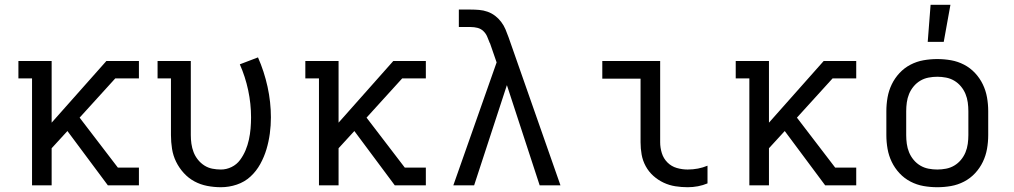

<svg xmlns="http://www.w3.org/2000/svg" viewBox="-20 -775 4240 803"><path d="M114 0V-447H57V-520H196V-262L425 -520H561V-447H462L313 -283L473 -74H561V0H431L262 -227L196 -155V0Z M904 8Q875 8 846.5 2.5Q818 -3 793 -16.5Q768 -30 748.5 -51.5Q729 -73 716.5 -98.5Q704 -124 699.5 -152.5Q695 -181 695 -210V-447H639V-520H778V-210Q778 -192 780.5 -174Q783 -156 789.5 -139Q796 -122 807.5 -107.5Q819 -93 834.5 -83Q850 -73 868 -69.5Q886 -66 904 -66Q927 -66 948.5 -76.5Q970 -87 984 -106Q998 -125 1007 -146.5Q1016 -168 1021 -191Q1026 -214 1028 -237.5Q1030 -261 1030 -284Q1030 -341 1018 -397.5Q1006 -454 983 -506L1059 -535Q1085 -476 1099 -412Q1113 -348 1113 -284Q1113 -250 1108.5 -216.5Q1104 -183 1094.5 -151Q1085 -119 1068.5 -89Q1052 -59 1027.5 -36.5Q1003 -14 970.5 -3Q938 8 904 8Z M1314 0V-447H1257V-520H1396V-262L1625 -520H1761V-447H1662L1513 -283L1673 -74H1761V0H1631L1462 -227L1396 -155V0Z M1876 0 2057 -514 2029 -595H2028V-596Q2023 -609 2017.5 -622Q2012 -635 2001.5 -645Q1991 -655 1977 -658.5Q1963 -662 1948 -662H1899V-735H1948Q1966 -735 1984 -733.5Q2002 -732 2019 -726Q2036 -720 2050.5 -709Q2065 -698 2076 -683.5Q2087 -669 2094 -652.5Q2101 -636 2107 -619L2324 0H2237L2100 -419L1963 0Z M2856 8Q2830 8 2804.5 4Q2779 0 2755.5 -11Q2732 -22 2712.5 -39.5Q2693 -57 2680.5 -80Q2668 -103 2663.5 -128.5Q2659 -154 2659 -180V-446H2499V-520H2741V-180Q2741 -157 2748 -134.5Q2755 -112 2771.5 -95.5Q2788 -79 2810.5 -72.5Q2833 -66 2856 -66Q2878 -66 2899 -70Q2920 -74 2939 -82V-8Q2920 0 2899 4Q2878 8 2856 8Z M3114 0V-447H3057V-520H3196V-262L3425 -520H3561V-447H3462L3313 -283L3473 -74H3561V0H3431L3262 -227L3196 -155V0Z M3900 8Q3871 8 3842.5 3Q3814 -2 3788 -15.5Q3762 -29 3742 -50.5Q3722 -72 3709.5 -98Q3697 -124 3692 -152.5Q3687 -181 3687 -210V-310Q3687 -339 3692 -367.5Q3697 -396 3709.5 -422Q3722 -448 3742 -469.5Q3762 -491 3788 -504.5Q3814 -518 3842.5 -523Q3871 -528 3900 -528Q3929 -528 3957.5 -523Q3986 -518 4012 -504.5Q4038 -491 4058 -469.5Q4078 -448 4090.5 -422Q4103 -396 4108 -367.5Q4113 -339 4113 -310V-210Q4113 -181 4108 -152.5Q4103 -124 4090.5 -98Q4078 -72 4058 -50.5Q4038 -29 4012 -15.5Q3986 -2 3957.5 3Q3929 8 3900 8ZM3900 -66Q3918 -66 3936.5 -69.5Q3955 -73 3971 -82.5Q3987 -92 3999 -106.5Q4011 -121 4018 -138Q4025 -155 4027.5 -173.5Q4030 -192 4030 -210V-310Q4030 -328 4027.5 -346.5Q4025 -365 4018 -382Q4011 -399 3999 -413.5Q3987 -428 3971 -437.5Q3955 -447 3936.5 -450.5Q3918 -454 3900 -454Q3882 -454 3863.5 -450.5Q3845 -447 3829 -437.5Q3813 -428 3801 -413.5Q3789 -399 3782 -382Q3775 -365 3772.5 -346.5Q3770 -328 3770 -310V-210Q3770 -192 3772.5 -173.5Q3775 -155 3782 -138Q3789 -121 3801 -106.5Q3813 -92 3829 -82.5Q3845 -73 3863.5 -69.5Q3882 -66 3900 -66ZM3860 -600 3872 -755H3955L3927 -600Z"/></svg>

Font: Iosevka HT Extended
Style: Regular
Weight: 400
Width: 7
Monospace: yes
Designer: Belleve Invis
Foundry: Belleve Invis
Version: Version 32.3.0; ttfautohint (v1.8.4)